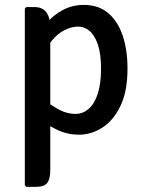

<svg xmlns="http://www.w3.org/2000/svg" viewBox="-20 -526 570 762"><path d="M116 -498Q149 -498 164.2 -476.8Q179.5 -455.5 179.5 -417.5V149.5Q179.5 183.5 167.8 199.5Q156 215.5 123.5 215.5H84.5L78.5 209V-491.5L84.5 -498ZM486 -253Q486 -163.5 458 -105.5Q430 -47.5 386 -19.5Q342 8.5 294 8.5Q246.5 8.5 206.2 -11.2Q166 -31 131.5 -56.5L143 -138Q172 -115.5 207.2 -94.8Q242.5 -74 280 -74Q308 -74 331 -93.2Q354 -112.5 367.5 -152.5Q381 -192.5 381 -253.5Q381 -313 368.2 -349.8Q355.5 -386.5 335 -403.5Q314.5 -420.5 290 -420.5Q265 -420.5 237.2 -407Q209.5 -393.5 186 -365Q162.5 -336.5 150 -291.5L129 -368Q138.5 -401.5 164.5 -433.5Q190.5 -465.5 228.8 -486Q267 -506.5 313.5 -506.5Q371 -506.5 409.2 -474.2Q447.5 -442 466.8 -385Q486 -328 486 -253Z"/></svg>

Font: Signika Light
Style: Regular
Weight: 400
Version: Version 2.003;gftools[0.9.32]